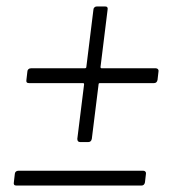

<svg xmlns="http://www.w3.org/2000/svg" viewBox="-20 -576 529 596"><path d="M472 -354 469 -328Q467 -318 458 -318H290Q286 -318 286 -314L265 -145Q263 -135 254 -135H229Q220 -135 220 -145L241 -314Q241 -318 238 -318H70Q60 -318 62 -328L65 -354Q65 -358 68 -361Q71 -364 76 -364H243Q245 -364 246.5 -365Q248 -366 248 -368L270 -546Q270 -550 273 -553Q276 -556 281 -556H306Q316 -556 314 -546L292 -368Q292 -364 296 -364H464Q468 -364 470.5 -361Q473 -358 472 -354ZM23 -10 26 -36Q26 -40 29 -43Q32 -46 37 -46H425Q429 -46 431.5 -43Q434 -40 433 -36L430 -10Q428 0 419 0H31Q21 0 23 -10Z"/></svg>

Font: Barlow Light
Style: Italic
Weight: 300
Italic angle: -7°
Designer: Jeremy Tribby
Foundry: Tribby Type
Version: Version 1.408